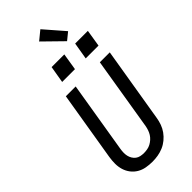

<svg xmlns="http://www.w3.org/2000/svg" viewBox="-363 -1252 1326 1326"><g transform="rotate(-45 300.0 -589.5)"><path d="M255 8Q224 8 194 2.5Q164 -3 139 -18Q114 -33 96.5 -56Q79 -79 70.5 -107Q62 -135 62 -165.5Q62 -196 67 -227L151 -735H247L161 -214Q158 -196 157.5 -179Q157 -162 160.5 -146Q164 -130 172.5 -116Q181 -102 193.5 -92.5Q206 -83 222.5 -79.5Q239 -76 256 -76Q272 -76 289 -79Q306 -82 321 -90Q336 -98 349.5 -110Q363 -122 372 -136.5Q381 -151 386.5 -167Q392 -183 395 -199L483 -735H580L489 -185Q485 -159 475.5 -132.5Q466 -106 449.5 -83Q433 -60 410.5 -41.5Q388 -23 362 -12Q336 -1 309 3.5Q282 8 255 8ZM433 -823 454 -947H578L558 -823ZM203 -823 224 -947H348L328 -823ZM426 -998 288 -1133 354 -1187 480 -1042Z"/></g></svg>

Font: Iosevka SS04 Medium Extended
Style: Italic
Weight: 500
Width: 7
Italic angle: -9°
Monospace: yes
Designer: Belleve Invis
Foundry: Belleve Invis
Version: Version 19.0.0; ttfautohint (v1.8.4)